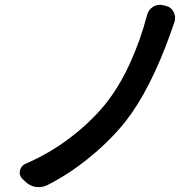

<svg xmlns="http://www.w3.org/2000/svg" viewBox="-20 -764 806 794"><path d="M587.9 -701.2Q593.8 -723.6 613.3 -736.3Q627 -744.1 641.6 -744.1Q648.4 -744.1 656.2 -742.2L667 -739.3Q688.5 -734.4 698.2 -713.9Q704.1 -702.1 704.1 -690.4Q704.1 -680.7 701.2 -671.9Q698.2 -664.1 692.9 -648.9Q687.5 -633.8 685.5 -627Q600.6 -390.6 499 -261.7Q438.5 -185.5 353 -115.2Q267.6 -44.9 174.8 2Q158.2 9.8 140.6 9.8Q133.8 9.8 126 8.8Q100.6 3.9 82 -15.6L72.3 -24.4Q61.5 -36.1 61.5 -49.8Q61.5 -54.7 62.5 -58.6Q67.4 -79.1 85.9 -86.9Q181.6 -127.9 266.1 -191.4Q350.6 -254.9 412.1 -329.1Q471.7 -402.3 516.6 -500.5Q561.5 -598.6 587.9 -701.2Z"/></svg>

Font: Gen Jyuu Gothic P Medium
Style: Regular
Weight: 500
Designer: [Source Han Sans]
Ryoko NISHIZUKA  (kana & ideographs); Paul D. Hunt (Latin, Greek & Cyrillic); Wenlong ZHANG  (bopomofo
Version: Version 1.002.20150607